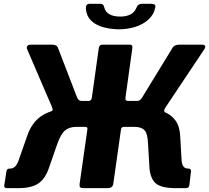

<svg xmlns="http://www.w3.org/2000/svg" viewBox="-20 -973 1081 993"><path d="M14.8 0Q-0.3 0 2.1 -15.1L13.4 -87.4Q14.8 -95.7 19.5 -98.4Q24.1 -101.1 31.7 -101.1Q48.5 -101.1 59.1 -112.6Q69.7 -124.1 77.7 -147.6L120.1 -268.8Q143.5 -338.1 192.5 -371.8Q241.4 -405.4 308.1 -408.3L370.5 -450.9H437.1Q452.5 -450.9 455 -467.7L490.7 -722.7Q493.1 -742 509.3 -742H651.5Q666.9 -742 664.5 -724.2L628.8 -467.7Q626.4 -450.9 641.8 -450.9H709L762.9 -408.3Q800.5 -406.1 833.6 -392.3Q866.7 -378.6 888.2 -348.8Q909.7 -319 912 -268.5L918.9 -147.6Q920.3 -123.1 928.6 -112.1Q936.8 -101.1 954.4 -101.1Q968.5 -101.1 967.8 -87.4L959.4 -15.1Q957 0 941.8 0H887Q810.7 0 782.7 -27.4Q754.6 -54.8 752.3 -116.2L745.4 -233.6Q743.1 -283.2 726.9 -300Q710.7 -316.8 676.1 -316.8H620.7Q607.8 -316.8 605.8 -304.4L566.1 -23.3Q562.9 0 536.6 0H411Q398.1 0 394.3 -5Q390.6 -10 391.6 -20.7L432 -304.4Q434 -316.8 420.6 -316.8H374.4Q340 -316.8 317.8 -299.4Q295.6 -282 277.2 -231.3L234.7 -109.1Q214.9 -48.6 178.6 -24.3Q142.4 0 76.8 0ZM399.5 -375.3 245.2 -397.6Q252.2 -399.8 252.2 -406.2Q252.1 -412.5 248.1 -421.3L120 -719.3Q116.2 -728.7 121.5 -735.4Q126.7 -742 139 -742H248.1Q274.2 -742 279.8 -725.6L377.6 -471.6Q382.1 -460.8 387.6 -455.8Q393 -450.9 404.2 -450.9ZM671.5 -375.3 687 -450.9Q697.9 -450.9 704.4 -456Q710.9 -461 717.4 -472.5L871.9 -725Q880.9 -742 908.5 -742H1024Q1037.2 -742 1040.4 -735.9Q1043.5 -729.9 1037.2 -719L836.8 -418.7Q830.7 -410.1 829.4 -402.6Q828.1 -395 834.9 -392ZM592.4 -821.4Q547.3 -822.4 509.7 -833.7Q472.2 -844.9 449.4 -868.4Q426.6 -891.9 424.2 -928.3Q423.5 -939.7 427.9 -946.5Q432.4 -953.3 443.3 -953.3H493.9Q505.3 -954 510.8 -950.3Q516.4 -946.6 518.8 -935.9Q524.7 -911.4 545.7 -899.4Q566.8 -887.3 601.7 -887.3Q633 -887.3 654.2 -898Q675.4 -908.6 685.1 -931.9Q689.3 -943.3 696.3 -948.3Q703.4 -953.3 716.6 -953.3H761.6Q773 -953.3 779.1 -949.6Q785.1 -945.9 783.1 -935.2Q776.7 -899.2 749.2 -873.3Q721.6 -847.4 680.9 -834.4Q640.3 -821.4 592.4 -821.4Z"/></svg>

Font: Libre Franklin Thin
Style: Italic
Weight: 100
Italic angle: -8°
Designer: Pablo Impallari, Rodrigo Fuenzalida, Nhung Nguyen
Foundry: Impallari Type
Version: Version 3.000